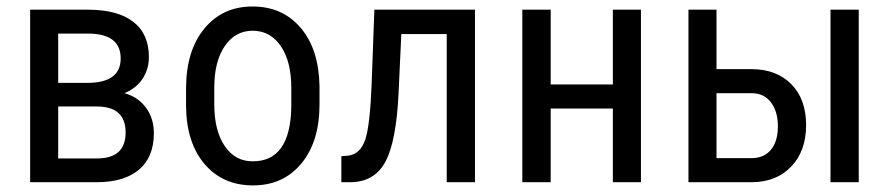

<svg xmlns="http://www.w3.org/2000/svg" viewBox="-20 -558 2736 588"><path d="M158.2 -304.2H248.5Q349.6 -304.7 349.6 -378.9Q349.6 -453.1 254.4 -455.1H158.2ZM158.2 -231.9V-72.8H277.3Q364.7 -72.8 364.7 -152.3Q364.7 -231.9 276.4 -231.9ZM72.3 0V-528.3H249.5Q340.3 -528.3 388.2 -491.2Q436 -454.1 436 -383.3Q436 -346.7 417 -317.4Q397.9 -288.1 361.3 -272.5Q401.9 -261.7 426.5 -229Q451.2 -196.3 451.2 -149.9Q451.2 -76.7 405.5 -38.3Q359.9 0 276.4 0Z M636.2 -238.8Q636.2 -157.2 668.5 -110.4Q700.7 -63.5 754.4 -64Q868.7 -64 872.1 -229V-288.6Q872.1 -370.1 839.8 -417Q807.6 -463.9 753.9 -463.9Q700.7 -463.9 668.5 -417Q636.2 -370.1 636.2 -289.1ZM549.8 -288.6Q550.3 -403.3 606 -470.7Q661.6 -538.1 753.4 -538.1Q845.2 -538.1 900.9 -472.7Q956.5 -407.2 958.5 -294.4V-238.8Q958.5 -124 902.8 -57.1Q847.2 9.8 754.9 9.8Q662.6 9.8 606.9 -55.2Q551.3 -120.1 549.8 -231Z M1434.6 -528.3V0H1348.1V-453.6H1209L1200.7 -274.4Q1193.8 -125.5 1160.6 -63.2Q1127.4 -1 1054.2 0H1025.4V-79.6L1047.4 -81.5Q1083.5 -86.4 1098.4 -130.1Q1113.3 -173.8 1118.2 -302.2L1126.5 -528.3Z M1942.9 0H1856.9V-225.6H1666.5V0H1579.6V-528.3H1666.5V-299.3H1856.9V-528.3H1942.9Z M2174.3 -272.5V-73.7H2281.7Q2319.8 -73.7 2341.1 -99.6Q2362.3 -125.5 2362.3 -170.9Q2362.3 -216.3 2341.3 -244.1Q2320.3 -272 2283.7 -272.5ZM2609.9 0H2523.4V-528.3H2609.9ZM2174.3 -346.2H2283.2Q2358.9 -345.7 2403.8 -299.8Q2448.7 -253.9 2448.7 -174.8Q2448.7 -95.7 2403.3 -48.1Q2357.9 -0.5 2283.2 0H2088.4V-528.3H2174.3Z"/></svg>

Font: RobotoCondensed-Regular
Style: Regular
Weight: 400
Designer: Google
Version: Version 2.001201; 2014